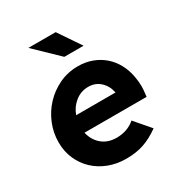

<svg xmlns="http://www.w3.org/2000/svg" viewBox="-176 -861 930 993"><g transform="rotate(-30 289.0 -364.0)"><path d="M29 0ZM491 -55Q442 -20 396 -4.5Q350 11 291 11Q235 11 187 -7.5Q139 -26 104 -59Q69 -92 49 -137.5Q29 -183 29 -237Q29 -294 50.5 -346.5Q72 -399 110 -439.5Q148 -480 199.5 -504.5Q251 -529 312 -529Q357 -529 396 -514.5Q435 -500 465 -473.5Q495 -447 514.5 -410Q534 -373 541 -329Q546 -301 546 -275Q546 -264 545 -252Q544 -240 541 -214H170Q181 -166 215.5 -137Q250 -108 302 -108Q333 -108 361 -117.5Q389 -127 412 -147Q432 -124 451.5 -101Q471 -78 491 -55ZM305 -410Q261 -410 227 -383Q193 -356 178 -314H413Q405 -356 376 -383Q347 -410 305 -410ZM301 -739 391 -606H276L138 -739Z"/></g></svg>

Font: Rosa Sans
Style: Bold Italic
Weight: 700
Italic angle: -12°
Designer: Pentagram / MCKL
Foundry: Pentagram / MCKL
Version: Version 1.005;September 16, 2019;FontCreator 11.5.0.2425 64-